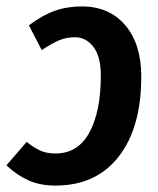

<svg xmlns="http://www.w3.org/2000/svg" viewBox="-46 -563 492 598"><path d="M394 -325Q394 -165 323.5 -75Q253 15 127 15Q78 15 42 -1.5Q6 -18 -26 -48L37 -121Q61 -102 80.5 -93.5Q100 -85 127 -85Q197 -85 232.5 -150.5Q268 -216 268 -327Q268 -387 245 -417Q222 -447 187 -447Q160 -447 137 -437Q114 -427 84 -407L44 -484Q85 -515 123.5 -529Q162 -543 209 -543Q294 -543 344 -484.5Q394 -426 394 -325Z"/></svg>

Font: Fira Sans Extra Condensed Medium
Style: Italic
Weight: 500
Width: 3
Italic angle: -8°
Designer: Carrois Corporate & Edenspiekermann AG
Foundry: Carrois Corporate GbR & Edenspiekermann AG
Version: Version 4.203